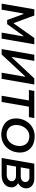

<svg xmlns="http://www.w3.org/2000/svg" viewBox="1222 -1788 572 3056"><g transform="rotate(90 1508.0 -260.0)"><path d="M38 0H134L195 -346H204L298 -88H364L550 -345H559L499 0H595L685 -520H584L355 -195H346L227 -520H128Z M761 0H847L1197 -376H1202L1137 0H1235L1325 -520H1228L891 -160H886L949 -520H851Z M1413 -434H1579L1504 0H1603L1678 -434H1844L1859 -520H1428Z M2119 6C2304 6 2408 -140 2408 -291C2408 -431 2308 -526 2152 -526C1972 -526 1865 -381 1865 -229C1865 -46 2022 6 2119 6ZM2122 -79C2029 -79 1969 -140 1969 -232C1969 -329 2031 -441 2152 -441C2227 -441 2304 -396 2304 -288C2304 -191 2244 -79 2122 -79Z M2495 0H2768C2881 0 2962 -60 2962 -157C2962 -204 2938 -240 2895 -263C2948 -291 2978 -336 2978 -394C2978 -461 2920 -520 2828 -520H2585ZM2606 -82 2631 -229H2778C2834 -229 2864 -199 2864 -163C2864 -109 2816 -81 2760 -81ZM2644 -304 2668 -442H2803C2851 -442 2877 -414 2877 -380C2877 -337 2846 -304 2786 -304Z"/></g></svg>

Font: Fixel Display 20240404 Medium
Style: Italic
Weight: 500
Italic angle: -10°
Designer: AlfaBravo + MacPaw
Foundry: Kyrylo Tkachov, Marchela Mozhyna, Serhii Makarenko, Maria Weinstein, Zakhar Kryvoshyya
Version: Version 1.211;Glyphs 3.2 (3225)